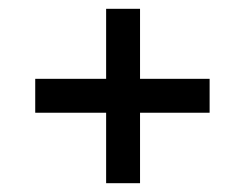

<svg xmlns="http://www.w3.org/2000/svg" viewBox="-20 -551 556 436"><path d="M221 -295H60V-372H221V-531H298V-372H456V-295H298V-135H221Z"/></svg>

Font: Lineal
Style: Regular
Weight: 400
Designer: Created by Frank Adebiaye with contributions from Anton Moglia & Ariel Martín Pérez
Created by Frank ADEBIAYE with FontF
Foundry: Velvetyne Type Foundry
Version: Version 2.000